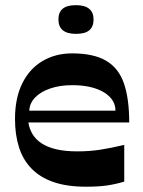

<svg xmlns="http://www.w3.org/2000/svg" viewBox="-20 -710 552 741"><path d="M312.4 10.6Q238.8 10.6 186.7 -7.3Q134.7 -25.3 101.7 -59.3Q68.6 -93.3 53.3 -141.6Q37.9 -190 37.9 -250.7Q37.9 -331.6 65.9 -388.1Q93.9 -444.7 143.9 -474.3Q193.9 -504 258 -504Q341 -504 389.4 -475.7Q437.7 -447.4 458.2 -388.4Q478.7 -329.4 478.7 -237.3H89.4Q93.4 -212.4 105.9 -191.8Q118.4 -171.2 141.1 -156.4Q163.8 -141.7 197.7 -133.7Q231.7 -125.8 279 -125.8Q323.7 -125.8 364.9 -131.9Q406.1 -138.1 459.5 -150.8V-9Q424.5 1.3 391.5 6Q358.5 10.6 312.4 10.6ZM425.6 -283Q425.6 -326.9 380.3 -354.1Q335 -381.3 258 -381.3Q212 -381.3 174.9 -368.9Q137.7 -356.4 116 -334.3Q94.4 -312.2 93.1 -283ZM273.3 -579.3Q205.5 -579.3 205.5 -634.9Q205.5 -662.7 222.1 -676.4Q238.6 -690.1 273.3 -690.1Q306.7 -690.1 323.9 -676.2Q341.1 -662.4 341.1 -634.7Q341.1 -607 324.6 -593.1Q308.1 -579.3 273.3 -579.3Z"/></svg>

Font: Ojuju ExtraLight
Style: Regular
Weight: 200
Designer: Chisaokwu Joboson, Mirko Velimirovic
Foundry: Udi Foundry
Version: Version 1.000